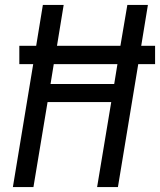

<svg xmlns="http://www.w3.org/2000/svg" viewBox="-20 -755 646 775"><path d="M32 0 114 -496H58V-570H126L153 -735H237L210 -570H466L494 -735H577L550 -570H606V-496H538L456 0H372L429 -343H172L115 0ZM184 -416H441L454 -496H197Z"/></svg>

Font: Iosevka Curly Extended
Style: Italic
Weight: 400
Width: 7
Italic angle: -9°
Monospace: yes
Designer: Belleve Invis
Foundry: Belleve Invis
Version: Version 11.1.0; ttfautohint (v1.8.3)